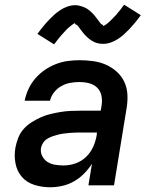

<svg xmlns="http://www.w3.org/2000/svg" viewBox="-20 -782 640 810"><path d="M191 8Q157 8 125 -2Q93 -12 72.5 -35.5Q52 -59 45.5 -92Q39 -125 45 -159Q49 -180 57 -200.5Q65 -221 79.5 -237.5Q94 -254 113 -266Q132 -278 152 -287Q172 -296 193 -301Q214 -306 235 -309.5Q256 -313 276.5 -314Q297 -315 318 -315H405L409 -340Q412 -360 407.5 -380Q403 -400 389 -413Q375 -426 355.5 -431Q336 -436 315 -436Q296 -436 276.5 -432.5Q257 -429 239 -419Q221 -409 208 -392.5Q195 -376 191 -357H84Q89 -382 100 -406Q111 -430 128.5 -450.5Q146 -471 168.5 -486.5Q191 -502 215.5 -511.5Q240 -521 265 -524.5Q290 -528 315 -528Q345 -528 373.5 -524Q402 -520 427 -509Q452 -498 472.5 -479.5Q493 -461 504.5 -436.5Q516 -412 517.5 -383Q519 -354 514 -325L461 0H353L368 -91Q368 -91 368 -91Q368 -91 368 -91Q368 -91 368 -91Q368 -91 368 -91Q353 -68 333.5 -48.5Q314 -29 290.5 -16Q267 -3 241.5 2.5Q216 8 191 8ZM248 -84Q273 -84 298 -92.5Q323 -101 342.5 -119.5Q362 -138 373 -162.5Q384 -187 388 -212L389 -223H318Q306 -223 294.5 -222.5Q283 -222 271.5 -221Q260 -220 248.5 -218.5Q237 -217 225 -214Q213 -211 201.5 -207Q190 -203 179.5 -196.5Q169 -190 162 -179.5Q155 -169 153 -158Q150 -140 158 -124Q166 -108 180 -99Q194 -90 212 -87Q230 -84 248 -84ZM208 -595 138 -639Q151 -657 163 -671.5Q175 -686 186.5 -698Q198 -710 209 -720Q220 -730 234.5 -739.5Q249 -749 265 -754.5Q281 -760 297 -760Q302 -760 307 -759.5Q312 -759 317 -757.5Q322 -756 326.5 -754.5Q331 -753 336 -751Q341 -749 345 -746.5Q349 -744 352.5 -741.5Q356 -739 360 -735.5Q364 -732 367.5 -728.5Q371 -725 374.5 -721.5Q378 -718 380.5 -714.5Q383 -711 385 -708.5Q387 -706 391 -701Q395 -696 398 -691.5Q401 -687 404 -683.5Q407 -680 411.5 -678Q416 -676 415 -672Q415 -672 415 -672Q415 -672 415 -672Q416 -672 420 -674Q424 -676 427 -678.5Q430 -681 434 -684Q438 -687 440 -689Q442 -691 444 -693Q446 -695 448.5 -697Q451 -699 453 -701.5Q455 -704 457.5 -706.5Q460 -709 462.5 -711.5Q465 -714 468 -717Q471 -720 473.5 -723.5Q476 -727 479 -730.5Q482 -734 485 -737.5Q488 -741 491 -745Q494 -749 497 -753.5Q500 -758 504 -762L574 -718Q561 -700 549 -685.5Q537 -671 525.5 -659Q514 -647 503 -637Q492 -627 477.5 -617.5Q463 -608 447 -602.5Q431 -597 415 -597Q410 -597 405 -597.5Q400 -598 395 -599Q390 -600 385.5 -601.5Q381 -603 376 -605.5Q371 -608 367 -610.5Q363 -613 359.5 -615.5Q356 -618 352 -621.5Q348 -625 344.5 -628.5Q341 -632 337.5 -635.5Q334 -639 331.5 -642.5Q329 -646 327 -648.5Q325 -651 321 -656Q317 -661 314 -665.5Q311 -670 308 -673.5Q305 -677 300.5 -678.5Q296 -680 297 -685Q297 -685 297 -685Q297 -685 297 -685Q296 -685 292 -682.5Q288 -680 285 -678Q282 -676 278 -672.5Q274 -669 272 -667.5Q270 -666 268 -664Q266 -662 263.5 -660Q261 -658 259 -655.5Q257 -653 254.5 -650.5Q252 -648 249.5 -645Q247 -642 244 -639Q241 -636 238.5 -633Q236 -630 233 -626.5Q230 -623 227 -619Q224 -615 221 -611.5Q218 -608 215 -603.5Q212 -599 208 -595Z"/></svg>

Font: Iosevka SS04 Semibold Extended
Style: Italic
Weight: 600
Width: 7
Italic angle: -9°
Monospace: yes
Designer: Belleve Invis
Foundry: Belleve Invis
Version: Version 19.0.0; ttfautohint (v1.8.4)